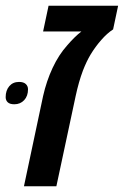

<svg xmlns="http://www.w3.org/2000/svg" viewBox="-52 -651 433 671"><path d="M182.6 -492.2Q209 -522.9 232.4 -541H98.6L117.7 -630.9H360.8L343.3 -548.3Q322.3 -534.7 301.8 -511.2Q281.2 -487.8 264.6 -460.4Q250.5 -437 237.8 -404.3Q223.1 -365.2 212.4 -315.4L145 0H31.7L98.6 -315.4Q110.4 -367.7 131.8 -413.6Q153.3 -459.5 182.6 -492.2ZM-32.2 -311.5Q-32.2 -335 -19.5 -349.9Q-6.8 -364.7 14.6 -364.7Q30.3 -364.7 38.1 -357.4Q45.9 -350.1 45.9 -338.9Q45.9 -315.4 32.5 -301Q19 -286.6 -2 -286.6Q-17.6 -286.6 -24.9 -293.5Q-32.2 -300.3 -32.2 -311.5Z"/></svg>

Font: Viking Open Sans Light
Style: Bold Italic
Weight: 600
Italic angle: -12°
Foundry: Ascender Corporation
Version: Version 2.000